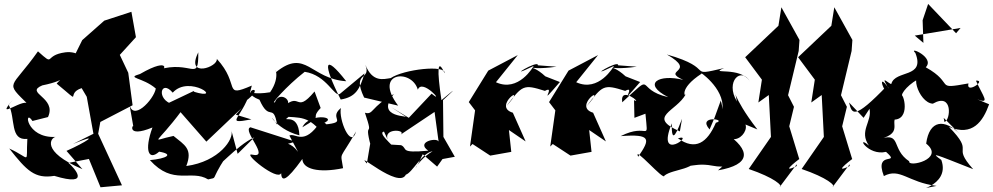

<svg xmlns="http://www.w3.org/2000/svg" viewBox="-20 -861 5048 976"><path d="M432 -53 491 91 600 81 479 -181 490 -241 654 -326 632 -491 589 -582 671 -672 648 -801 510 -756 398 -657 334 -528C480 -415 445 -612 312 -595C199 -580 263 -519 173 -600C33 -402 1 -451 125 -328C114 -377 -57 -236 46 -354L24 -329C60 -259 29 -145 119 -155C111 -22 140 -55 27 -106C116 7 157 49 256 33C448 91 358 -7 328 -33ZM421 -369 455 -181 351 -129C498 -190 417 -138 318 -94L399 -1C183 -93 240 -163 263 -165C110 -157 101 -314 145 -246L224 -266C271 -367 102 -388 195 -427C336 -455 319 -495 268 -436C409 -320 308 -385 395 -413Z M1188 -79 1156 -199C1172 -156 1095 -40 927 -17C961 -105 918 -124 862 -170C741 -145 768 -116 904 -299L873 -319L1029 -141L1209 -312L1179 -278L1258 -254C1105 -226 1224 -261 1260 -426C1109 -361 1205 -429 1082 -562C1091 -521 921 -461 988 -595C989 -437 958 -559 782 -506C821 -487 858 -581 692 -485C617 -463 705 -469 772 -411C763 -355 648 -232 636 -342L658 -216C658 -239 616 -156 755 -213C712 -95 736 -42 789 -90C866 -77 827 -55 742 -47C861 85 951 -2 1038 51C1091 37 1044 66 1126 -60C1058 24 1183 -123 1273 -163ZM1050 -318 964 -398 838 -338 861 -330C771 -353 797 -462 858 -390C943 -484 1124 -346 964 -395Z M1495 -89C1426 -185 1335 -92 1481 -141L1253 -214C1208 -199 1359 -53 1261 -75C1210 -87 1392 63 1409 19C1411 63 1433 64 1517 -53C1518 -2 1598 20 1724 -6C1711 -96 1702 -38 1790 -193C1764 -100 1700 -255 1713 -312C1641 -253 1773 -238 1595 -225C1734 -263 1555 -296 1517 -214C1633 -282 1551 -250 1610 -312L1579 -396C1475 -272 1514 -412 1405 -303C1499 -334 1401 -409 1378 -342C1349 -323 1434 -422 1529 -496C1642 -479 1680 -364 1708 -384L1833 -488C1809 -408 1789 -368 1712 -355C1618 -541 1626 -594 1740 -448C1558 -460 1535 -616 1384 -495C1369 -527 1411 -476 1353 -392C1194 -365 1212 -455 1222 -342C1358 -442 1176 -402 1299 -354C1350 -238 1368 -342 1389 -227C1332 -315 1372 -206 1502 -173C1497 -299 1402 -232 1447 -267C1525 -262 1573 -265 1658 -124C1630 -195 1669 -233 1609 -243C1525 -115 1482 -188 1451 -172Z M2292 -64 2234 -165 2232 -352C2272 -389 2324 -436 2224 -352C2201 -506 2203 -570 2240 -489C2247 -533 2033 -509 1966 -464C1930 -459 1874 -440 1837 -532C1870 -449 1766 -502 1831 -365L2004 -324C1874 -495 2073 -514 2104 -405C2126 -466 2246 -325 2174 -385L2058 -262L1969 -316L2052 -262C2073 -275 1881 -256 1982 -383C1863 -317 1879 -275 1835 -288C1888 -132 1818 -283 1874 -85C1866 -184 1869 -168 1845 -30C1778 -103 2007 103 2043 27C2077 16 2124 -84 2179 -92C2085 -37 2067 60 2129 -77L2202 -14C2272 -112 2271 -106 2194 -46ZM1950 -153C1929 -215 2060 -200 2011 -173L2189 -292L2210 -138C2212 -166 2089 -142 2157 -95C2007 -81 2055 -106 2019 -123L1952 -127C2027 -86 1888 -185 1932 -192Z M2714 -529C2719 -561 2535 -448 2693 -526C2691 -522 2616 -390 2501 -443L2612 -581L2462 -502L2363 -342L2395 -300L2369 -116L2382 -129L2472 -70L2579 -89L2567 -200L2652 -142L2587 -288C2477 -321 2673 -452 2553 -320C2636 -428 2639 -434 2750 -399C2812 -434 2701 -299 2826 -444L2752 -473C2667 -553 2629 -496 2809 -522Z M3122 -529C3127 -561 2943 -448 3101 -526C3099 -522 3024 -390 2909 -443L3020 -581L2870 -502L2771 -342L2803 -300L2777 -116L2790 -129L2880 -70L2987 -89L2975 -200L3060 -142L2995 -288C2885 -321 3081 -452 2961 -320C3044 -428 3047 -434 3158 -399C3220 -434 3109 -299 3234 -444L3160 -473C3075 -553 3037 -496 3217 -522Z M3205 -262 3261 -283C3275 -127 3279 -242 3135 -169C3292 -181 3286 -154 3224 -64C3196 -127 3357 62 3357 32C3403 -5 3523 6 3529 -74C3442 23 3488 -41 3600 -19C3744 10 3746 -105 3630 5C3797 -24 3800 -96 3666 -187C3724 -80 3855 -266 3695 -259L3830 -203C3695 -377 3712 -432 3726 -345C3664 -449 3750 -525 3793 -445C3748 -527 3575 -479 3661 -515C3460 -468 3629 -511 3370 -584C3529 -492 3337 -507 3453 -455C3331 -486 3240 -437 3377 -367C3201 -407 3318 -503 3143 -341C3130 -431 3250 -328 3203 -352ZM3612 -262 3587 -203C3521 -278 3681 -254 3619 -237C3575 -135 3515 -94 3426 -158C3519 -186 3310 -26 3395 -234C3392 -113 3425 -200 3447 -257L3436 -193C3265 -268 3419 -294 3466 -382C3466 -361 3424 -407 3547 -487C3523 -506 3666 -414 3652 -306C3627 -298 3668 -267 3644 -350Z M4030 -17C3925 33 4071 -74 4043 -52L3992 -219L4016 -318L3986 -377L4040 -602L4044 -658L3952 -824L3937 -730L3768 -570L3853 -456L3835 -340L3888 -378L3899 -165L3786 -2C3915 42 3963 84 3943 90L4030 -26Z M4299 -17C4194 33 4340 -74 4312 -52L4261 -219L4285 -318L4255 -377L4309 -602L4313 -658L4221 -824L4206 -730L4037 -570L4122 -456L4104 -340L4157 -378L4168 -165L4055 -2C4184 42 4232 84 4212 90L4299 -26Z M4370 -262 4400 -308C4414 -242 4345 -195 4397 -121C4328 -180 4390 -67 4484 -89C4564 -18 4421 -101 4473 34C4555 -10 4595 66 4741 84C4587 112 4816 93 4765 -48C4710 -88 4724 -81 4927 -1C4812 -129 4941 -75 4804 -216C4924 -166 4977 -244 5008 -331L4948 -356C5015 -331 4978 -369 4941 -451C4998 -455 4888 -380 4903 -437C4724 -404 4838 -434 4686 -519C4735 -569 4593 -629 4633 -592C4685 -462 4531 -507 4511 -435C4509 -425 4442 -495 4500 -409C4421 -521 4495 -332 4492 -428C4316 -244 4311 -284 4296 -340ZM4777 -262 4861 -178C4782 -259 4704 -252 4688 -131C4787 -52 4593 -8 4602 -41C4508 -103 4565 -192 4451 -154C4589 -188 4480 -254 4558 -277L4476 -263C4606 -214 4583 -357 4565 -377C4566 -399 4627 -461 4691 -475C4590 -520 4648 -337 4722 -334C4826 -394 4812 -248 4781 -241ZM4670 -758 4674 -643 4630 -680 4863 -719 4840 -692 4698 -841Z"/></svg>

Font: Asimov Silicon
Style: Regular
Weight: 400
Designer: Google
Version: Version 2.000980; 2014